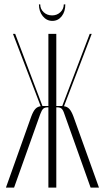

<svg xmlns="http://www.w3.org/2000/svg" viewBox="-20 -853 475 873"><path d="M270 -833H277Q277 -800 260.5 -779Q244 -758 218 -758Q192 -758 174.5 -779.5Q157 -801 157 -833H163Q163 -812 178.5 -797.5Q194 -783 217 -783Q239 -783 254.5 -797.5Q270 -812 270 -833ZM430 0H392L273 -334Q267 -353 260 -359Q253 -365 240 -365H236V0H200V-365H197Q184 -365 177 -359Q170 -353 163 -334L44 0H7L122 -323Q131 -347 140.5 -357.5Q150 -368 165 -370L39 -699H49L173 -371H183H200V-699H236V-371H253H263L388 -699H397L271 -370Q286 -368 295.5 -357.5Q305 -347 314 -323Z"/></svg>

Font: Moniqa ExtLt Narrow Display
Style: Regular
Weight: 200
Width: 4
Designer: Rajesh Rajput
Foundry: Rajesh Rajput
Version: Version 1.000